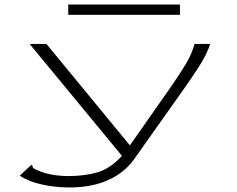

<svg xmlns="http://www.w3.org/2000/svg" viewBox="-20 -650 1040 844"><path d="M285 174Q221 174 162 160.5Q103 147 67 122L111 81L119 74L123 79Q123 88 129.5 91Q136 94 151 101Q202 123 280 124Q352 124 408.5 107.5Q465 91 516 35L110 -457H184L551 -11L736 -275Q767 -320 795 -365.5Q823 -411 835 -457H904Q889 -411 859 -364Q829 -317 796 -270L568 52Q526 110 454.5 142Q383 174 285 174ZM280 -585V-630H771V-585Z"/></svg>

Font: Inconsolata UltraExpanded Light
Style: Regular
Weight: 300
Width: 9
Monospace: yes
Designer: Raph Levien, Cyreal, Brenton Simpson
Foundry: Raph Levien, Cyreal, Google
Version: Version 3.001; ttfautohint (v1.8.2.53-6de2)